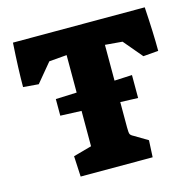

<svg xmlns="http://www.w3.org/2000/svg" viewBox="-100 -777 899 881"><g transform="rotate(-15 349.5 -337.0)"><path d="M441 -555V-385L525 -389V-280L441 -283V-162Q441 -138 444 -131Q447 -124 461 -117L523 -80L519 0H177L172 -98L259 -122V-290L159 -294V-373L259 -377V-555L175 -548L101 -459L28 -465Q28 -548 36 -674H662Q670 -548 670 -465L598 -459L523 -548Z"/></g></svg>

Font: Suez One
Style: Regular
Weight: 400
Version: Version 1.000